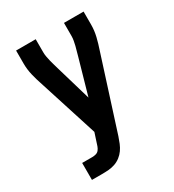

<svg xmlns="http://www.w3.org/2000/svg" viewBox="-178 -623 855 941"><g transform="rotate(-30 250.0 -152.5)"><path d="M64 215V119H121Q132 119 142.5 116Q153 113 159.5 104.5Q166 96 169.5 86Q173 76 176 66L192 17L86 -315Q75 -347 67 -380Q59 -413 59 -447V-520H170V-446Q170 -433 172.5 -420Q175 -407 178 -394Q181 -381 185 -368.5Q189 -356 192 -344L251 -143L308 -343Q311 -356 315 -368.5Q319 -381 322 -394Q325 -407 327.5 -420Q330 -433 330 -447V-520H441V-447Q441 -413 433 -380Q425 -347 414 -315L283 95Q277 113 270 130Q263 147 252.5 162Q242 177 227 188.5Q212 200 194.5 206Q177 212 158.5 213.5Q140 215 121 215Z"/></g></svg>

Font: Iosevka Julsh Curly
Style: Bold
Weight: 700
Designer: Belleve Invis
Foundry: Belleve Invis
Version: Version 15.0.2; ttfautohint (v1.8.4)